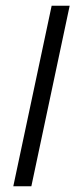

<svg xmlns="http://www.w3.org/2000/svg" viewBox="-20 -650 263 670"><path d="M160.2 -629.9H223.1L89.4 0H26.4Z"/></svg>

Font: Fibel Nord
Style: Italic
Weight: 400
Designer: Peter Wiegel
Foundry: Peter Wioegel
Version: Version 000.000